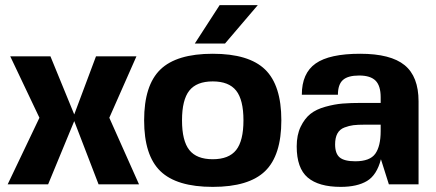

<svg xmlns="http://www.w3.org/2000/svg" viewBox="-20 -720 1705 750"><path d="M20 -500H177L270 -273L355 -500H513L407 -260L523 0H365L270 -247L168 0H10L134 -260Z M606.5 -448.5Q670 -510 811 -510Q952 -510 1015.5 -448.5Q1079 -387 1079 -250Q1079 -113 1015.5 -51.5Q952 10 811 10Q670 10 606.5 -51.5Q543 -113 543 -250Q543 -387 606.5 -448.5ZM719.5 -366Q691 -330 691 -250Q691 -170 719.5 -134Q748 -98 811 -98Q874 -98 902.5 -134Q931 -170 931 -250Q931 -330 902.5 -366Q874 -402 811 -402Q748 -402 719.5 -366ZM741 -550 838 -700H987L859 -550Z M1499 0 1468 -98Q1452 -36 1413.5 -13Q1375 10 1311 10Q1225 10 1182 -26.5Q1139 -63 1139 -148Q1139 -193 1154.5 -225Q1170 -257 1192.5 -275Q1215 -293 1251 -303Q1287 -313 1318.5 -315.5Q1350 -318 1392 -318H1467V-340Q1467 -385 1447 -405Q1427 -425 1383 -425Q1339 -425 1319.5 -407.5Q1300 -390 1300 -350H1159Q1159 -434 1213 -472Q1267 -510 1387 -510Q1506 -510 1560.5 -465.5Q1615 -421 1615 -324V0ZM1467 -233H1404Q1377 -233 1360.5 -231Q1344 -229 1325.5 -222Q1307 -215 1298 -198.5Q1289 -182 1289 -156Q1289 -120 1307 -105Q1325 -90 1368 -90Q1425 -90 1446 -119.5Q1467 -149 1467 -208Z"/></svg>

Font: Fivo Sans Modern
Style: Regular
Weight: 700
Designer: Alexander Slobzheninov
Foundry: Alexander Slobzheninov
Version: 1.0